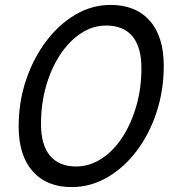

<svg xmlns="http://www.w3.org/2000/svg" viewBox="-20 -746 706 782"><path d="M272 16Q170 16 113 -48.5Q56 -113 56 -231Q56 -331 86 -420Q116 -509 168 -578Q220 -647 287.5 -686.5Q355 -726 430 -726Q533 -726 590 -661.5Q647 -597 647 -478Q647 -378 617.5 -288.5Q588 -199 536 -130.5Q484 -62 416 -23Q348 16 272 16ZM290 -68Q344 -68 392.5 -99Q441 -130 477.5 -185.5Q514 -241 535 -313.5Q556 -386 556 -468Q556 -554 519.5 -598Q483 -642 412 -642Q358 -642 310 -610.5Q262 -579 225.5 -524Q189 -469 168 -396.5Q147 -324 147 -241Q147 -156 183.5 -112Q220 -68 290 -68Z"/></svg>

Font: Geist Regular
Style: Italic
Weight: 400
Italic angle: -12°
Designer: Basement.studio, Andrés Briganti, Mateo Zaragoza
Foundry: Basement.studio, Vercel, Andrés Briganti, Guido Ferreyra, Mateo Zaragoza
Version: Version 1.500; ttfautohint (v1.8.4.7-5d5b)